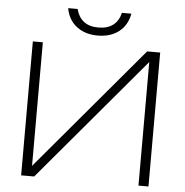

<svg xmlns="http://www.w3.org/2000/svg" viewBox="-61 -1011 1030 1071"><g transform="rotate(5 453.5 -476.0)"><path d="M97 0V-750H153V-58L737 -750H810V0H754V-692L170 0ZM277 -952H330Q341 -908 371.5 -883.5Q402 -859 454 -859Q506 -859 537 -883.5Q568 -908 578 -952H631Q619 -886 572 -850Q525 -814 454 -814Q384 -814 336.5 -850Q289 -886 277 -952Z"/></g></svg>

Font: Bounded
Style: Regular
Weight: 200
Designer: Vlad Churkin
Version: Version 1.0